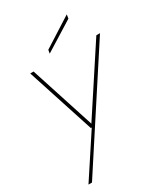

<svg xmlns="http://www.w3.org/2000/svg" viewBox="-217 -778 950 1089"><g transform="rotate(-30 258.0 -233.5)"><path d="M30 215 208 -56H202L59 -496H81L217 -76L492 -496H516L53 215ZM211 -538 215 -561 405 -682H406L402 -657Z"/></g></svg>

Font: DM Sans 28pt Thin
Style: Italic
Weight: 250
Italic angle: -10°
Version: Version 4.004;gftools[0.9.30]